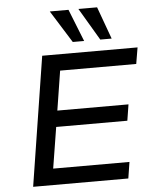

<svg xmlns="http://www.w3.org/2000/svg" viewBox="-61 -992 841 1043"><g transform="rotate(-5 359.0 -470.5)"><path d="M77 0 188 -705H708L693 -616H278L244 -401H632L618 -313H230L194 -89H610L596 0ZM510 -765 406 -941H508L572 -765ZM360 -765 250 -941H352L422 -765Z"/></g></svg>

Font: Nunito Sans 7pt SemiExpanded Medium
Style: Italic
Weight: 500
Width: 6
Italic angle: -9°
Designer: Vernon Adams
Foundry: Vernon Adams
Version: Version 3.101;gftools[0.9.27]